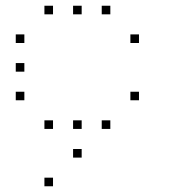

<svg xmlns="http://www.w3.org/2000/svg" viewBox="-20 -485 640 670"><path d="M136 -465Q135 -465 135 -465Q135 -465 135 -464V-436Q135 -435 135 -435Q135 -435 136 -435H164Q165 -435 165 -435Q165 -435 165 -436V-464Q165 -465 165 -465Q165 -465 164 -465ZM236 -465Q235 -465 235 -465Q235 -465 235 -464V-436Q235 -435 235 -435Q235 -435 236 -435H264Q265 -435 265 -435Q265 -435 265 -436V-464Q265 -465 265 -465Q265 -465 264 -465ZM336 -465Q335 -465 335 -465Q335 -465 335 -464V-436Q335 -435 335 -435Q335 -435 336 -435H364Q365 -435 365 -435Q365 -435 365 -436V-464Q365 -465 365 -465Q365 -465 364 -465ZM36 -365Q35 -365 35 -365Q35 -365 35 -364V-336Q35 -335 35 -335Q35 -335 36 -335H64Q65 -335 65 -335Q65 -335 65 -336V-364Q65 -365 65 -365Q65 -365 64 -365ZM436 -365Q435 -365 435 -365Q435 -365 435 -364V-336Q435 -335 435 -335Q435 -335 436 -335H464Q465 -335 465 -335Q465 -335 465 -336V-364Q465 -365 465 -365Q465 -365 464 -365ZM36 -265Q35 -265 35 -265Q35 -265 35 -264V-236Q35 -235 35 -235Q35 -235 36 -235H64Q65 -235 65 -235Q65 -235 65 -236V-264Q65 -265 65 -265Q65 -265 64 -265ZM36 -165Q35 -165 35 -165Q35 -165 35 -164V-136Q35 -135 35 -135Q35 -135 36 -135H64Q65 -135 65 -135Q65 -135 65 -136V-164Q65 -165 65 -165Q65 -165 64 -165ZM436 -165Q435 -165 435 -165Q435 -165 435 -164V-136Q435 -135 435 -135Q435 -135 436 -135H464Q465 -135 465 -135Q465 -135 465 -136V-164Q465 -165 465 -165Q465 -165 464 -165ZM136 -65Q135 -65 135 -65Q135 -65 135 -64V-36Q135 -35 135 -35Q135 -35 136 -35H164Q165 -35 165 -35Q165 -35 165 -36V-64Q165 -65 165 -65Q165 -65 164 -65ZM236 -65Q235 -65 235 -65Q235 -65 235 -64V-36Q235 -35 235 -35Q235 -35 236 -35H264Q265 -35 265 -35Q265 -35 265 -36V-64Q265 -65 265 -65Q265 -65 264 -65ZM336 -65Q335 -65 335 -65Q335 -65 335 -64V-36Q335 -35 335 -35Q335 -35 336 -35H364Q365 -35 365 -35Q365 -35 365 -36V-64Q365 -65 365 -65Q365 -65 364 -65ZM236 35Q235 35 235 35Q235 35 235 36V64Q235 65 235 65Q235 65 236 65H264Q265 65 265 65Q265 65 265 64V36Q265 35 265 35Q265 35 264 35ZM136 135Q135 135 135 135Q135 135 135 136V164Q135 165 135 165Q135 165 136 165H164Q165 165 165 165Q165 165 165 164V136Q165 135 165 135Q165 135 164 135Z"/></svg>

Font: Doto Black Thin
Style: Regular
Weight: 250
Monospace: yes
Version: Version 1.000